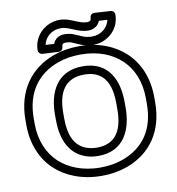

<svg xmlns="http://www.w3.org/2000/svg" viewBox="-100 -1015 1048 1139"><g transform="rotate(-10 424.0 -445.0)"><path d="M758 -339C758 -184 686 -85 560 -38C519 -23 473 -15 422 -15C311 -15 229 -53 176 -102C119 -155 82 -236 82 -339V-371C82 -525 156 -627 282 -673C323 -688 370 -696 421 -696C532 -696 612 -659 665 -609C722 -556 758 -475 758 -371ZM808 -339V-371C808 -487 767 -581 699 -645C636 -704 544 -746 421 -746C365 -746 312 -737 265 -720C120 -667 32 -544 32 -371V-339C32 -224 74 -128 142 -65C205 -7 299 35 422 35C478 35 530 26 577 9C723 -45 808 -166 808 -339ZM422 -85C578 -85 630 -209 630 -339V-372C630 -504 577 -625 421 -625C265 -625 210 -503 210 -372V-339C210 -235 242 -141 333 -102C360 -90 390 -85 422 -85ZM422 -135C395 -135 372 -140 352 -148C287 -176 260 -242 260 -339V-372C260 -492 303 -575 421 -575C540 -575 580 -493 580 -372V-339C580 -219 540 -135 422 -135ZM493 -828C526 -828 553 -846 563 -874L614 -871C604 -827 565 -789 508 -789C461 -789 440 -807 397 -823C382 -828 365 -831 347 -831C314 -831 288 -813 278 -785L227 -788C237 -834 276 -870 332 -870C359 -870 380 -860 405 -850C426 -841 455 -828 493 -828ZM493 -878C468 -878 446 -888 423 -897C401 -906 372 -920 332 -920C310 -920 290 -915 270 -907C216 -884 175 -831 175 -764C175 -752 185 -740 199 -739L297 -734C313 -733 323 -746 323 -759C323 -773 329 -781 347 -781C360 -781 371 -779 380 -776C412 -764 447 -739 508 -739C530 -739 552 -744 571 -752C624 -775 666 -825 666 -894C666 -906 657 -918 643 -919L545 -925C529 -926 518 -913 518 -900C518 -887 512 -878 493 -878Z"/></g></svg>

Font: Asimov
Style: XWidOu
Weight: 500
Designer: Google
Version: Version 2.000980; 2014